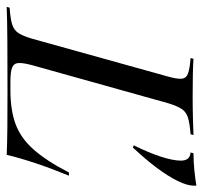

<svg xmlns="http://www.w3.org/2000/svg" viewBox="-56 -584 620 587"><g transform="rotate(90 254.5 -290.0)"><path d="M411.3 -385.5 404.8 -388.7Q427.4 -433.9 439.5 -471.4Q451.6 -508.9 451.6 -532.3Q451.6 -560.5 426.6 -562.1L429 -571Q454 -571 481.5 -573.8Q508.9 -576.6 527.4 -579.8Q528.2 -579 528.2 -577.8Q528.2 -576.6 528.2 -572.6Q528.2 -552.4 514.1 -523.4Q500 -494.4 474.2 -459.7Q448.4 -425 411.3 -385.5ZM-18.5 0 -16.1 -8.9Q18.5 -11.3 35.9 -16.9Q53.2 -22.6 62.1 -36.7Q71 -50.8 79 -78.2L194.4 -492.7Q202.4 -521 201.2 -534.7Q200 -548.4 185.9 -554Q171.8 -559.7 137.9 -562.1L140.3 -571Q175 -568.5 255.6 -568.5Q292.7 -568.5 323.4 -569.4Q354 -570.2 373.4 -571L371 -562.1Q338.7 -559.7 321 -554.4Q303.2 -549.2 294 -535.5Q284.7 -521.8 275.8 -492.7L159.7 -77.4Q152.4 -50 153.2 -35.9Q154 -21.8 167.3 -16.5Q180.6 -11.3 209.7 -11.3H235.5Q296.8 -11.3 339.5 -27Q382.3 -42.7 416.9 -81.5Q451.6 -120.2 487.9 -190.3H497.6Q474.2 -133.1 458.9 -86.7Q443.5 -40.3 433.9 0Q396 -1.6 348.8 -2Q301.6 -2.4 237.1 -2.4Q152.4 -2.4 87.9 -2Q23.4 -1.6 -18.5 0Z"/></g></svg>

Font: Playfair 144pt
Style: Italic
Weight: 400
Italic angle: -15.6°
Designer: Claus Eggers Sørensen
Foundry: Claus Eggers Sørensen
Version: Version 2.001;gftools[0.9.30]